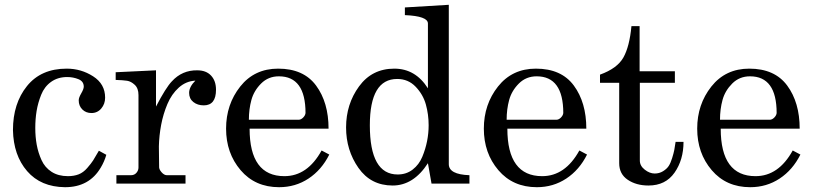

<svg xmlns="http://www.w3.org/2000/svg" viewBox="-20 -765 3391 800"><path d="M251 15Q150 14 93 -52Q36 -118 34 -223Q34 -334 92.5 -406.5Q151 -479 258 -479Q318 -479 368 -447Q418 -415 418 -358Q418 -332 402 -313Q386 -294 361 -294Q338 -294 323 -309Q308 -324 308 -347Q308 -358 318.5 -376Q329 -394 329 -404Q329 -426 307 -435Q285 -444 260 -444Q221 -444 193 -424Q165 -404 151.5 -370Q138 -336 132.5 -302.5Q127 -269 127 -232Q127 -195 133 -162Q139 -129 153 -98Q167 -67 195 -49Q223 -31 263 -31Q288 -31 307.5 -38.5Q327 -46 343.5 -65Q360 -84 368 -96.5Q376 -109 392 -137L423 -120Q415 -92 400 -67Q352 15 251 15Z M465 -35H526Q540 -35 548.5 -45Q557 -55 557 -67V-369Q557 -397 541.5 -411.5Q526 -426 509.5 -428.5Q493 -431 462 -432V-464L630 -472V-321Q671 -400 696 -426Q739 -473 802 -472Q839 -472 859.5 -450Q880 -428 880 -391Q880 -326 829 -326Q803 -326 785.5 -340Q768 -354 768 -378Q768 -403 794 -429Q755 -427 725 -400Q695 -373 677.5 -331.5Q660 -290 651.5 -245Q643 -200 642 -155Q642 -151 642.5 -112.5Q643 -74 643 -71Q642 -60 653 -47.5Q664 -35 675 -35H753V0H465Z M922 -229Q922 -330 981 -404.5Q1040 -479 1139 -479Q1245 -479 1297 -408.5Q1349 -338 1349 -229H1020Q1020 -31 1165 -31Q1261 -31 1320 -138L1352 -121Q1320 -57 1265.5 -21Q1211 15 1143 15Q1043 15 982.5 -56Q922 -127 922 -229ZM1142 -447Q1098 -447 1068 -417Q1038 -387 1027.5 -348.5Q1017 -310 1017 -266H1224Q1234 -266 1243 -275Q1252 -284 1253 -294Q1253 -447 1142 -447Z M1422 -234Q1422 -331 1476 -405Q1530 -479 1623 -479Q1711 -479 1763 -397V-667Q1763 -698 1667 -702V-734L1850 -745V-81Q1850 -38 1936 -35V0H1778L1763 -85Q1703 8 1616 8Q1525 8 1473.5 -65.5Q1422 -139 1422 -234ZM1521 -243Q1521 -38 1637 -38Q1673 -38 1699.5 -58.5Q1726 -79 1739.5 -111.5Q1753 -144 1759.5 -177Q1766 -210 1766 -243Q1766 -288 1754.5 -329.5Q1743 -371 1712 -403.5Q1681 -436 1635 -436Q1521 -436 1521 -243Z M1996 -229Q1996 -330 2055 -404.5Q2114 -479 2213 -479Q2319 -479 2371 -408.5Q2423 -338 2423 -229H2094Q2094 -31 2239 -31Q2335 -31 2394 -138L2426 -121Q2394 -57 2339.5 -21Q2285 15 2217 15Q2117 15 2056.5 -56Q1996 -127 1996 -229ZM2216 -447Q2172 -447 2142 -417Q2112 -387 2101.5 -348.5Q2091 -310 2091 -266H2298Q2308 -266 2317 -275Q2326 -284 2327 -294Q2327 -447 2216 -447Z M2560 -420H2480V-454Q2552 -480 2577.5 -525.5Q2603 -571 2611 -656H2645V-468H2792V-420H2646V-96Q2646 -74 2666.5 -58Q2687 -42 2708 -42Q2727 -42 2742.5 -51.5Q2758 -61 2766 -73Q2774 -85 2780.5 -106Q2787 -127 2789.5 -140Q2792 -153 2795 -174H2828Q2828 -99 2790.5 -45.5Q2753 8 2682 8Q2631 8 2595.5 -16Q2560 -40 2560 -85Z M2885 -229Q2885 -330 2944 -404.5Q3003 -479 3102 -479Q3208 -479 3260 -408.5Q3312 -338 3312 -229H2983Q2983 -31 3128 -31Q3224 -31 3283 -138L3315 -121Q3283 -57 3228.5 -21Q3174 15 3106 15Q3006 15 2945.5 -56Q2885 -127 2885 -229ZM3105 -447Q3061 -447 3031 -417Q3001 -387 2990.5 -348.5Q2980 -310 2980 -266H3187Q3197 -266 3206 -275Q3215 -284 3216 -294Q3216 -447 3105 -447Z"/></svg>

Font: Academico
Style: Regular
Weight: 400
Foundry: Steinberg Media Technologies GmbH
Version: Version 0.902